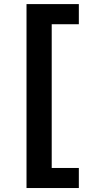

<svg xmlns="http://www.w3.org/2000/svg" viewBox="-20 -768 433 942"><path d="M110.1 154.5V-747.9H366.8V-649.1H233.7V56.1H366.8V154.5Z"/></svg>

Font: Inter UI Semi Bold
Style: Regular
Weight: 600
Designer: Rasmus Andersson
Foundry: rsms
Version: 3.2;8d6f07862